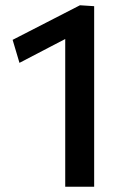

<svg xmlns="http://www.w3.org/2000/svg" viewBox="-20 -710 477 730"><path d="M54 -471 28 -558.5Q92 -591.5 156 -624.2Q220 -657 284 -690L280.5 -589Q224 -559.5 167.5 -530.2Q111 -501 54 -471ZM228 0Q228 -54.5 228 -105.5Q228 -156.5 228 -218V-428Q228 -481 228 -533.8Q228 -586.5 228 -639.5L284 -690L338 -686.5Q338 -629 338 -569.5Q338 -510 338 -448V-218Q338 -156.5 338 -105.5Q338 -54.5 338 0Z"/></svg>

Font: Commissioner Thin Medium
Style: Regular
Weight: 500
Version: Version 1.000